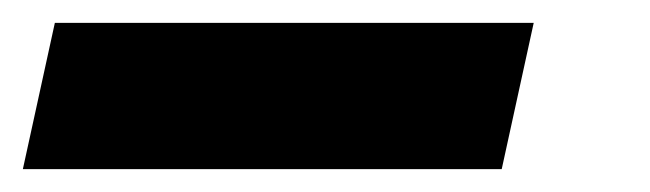

<svg xmlns="http://www.w3.org/2000/svg" viewBox="-66 -20 569 168"><path d="M-18 0H401L373 128H-46Z"/></svg>

Font: Prompt SemiBold
Style: Italic
Weight: 600
Italic angle: -12°
Designer: Katatrad Team
Foundry: CadsonDemak
Version: Version 1.001